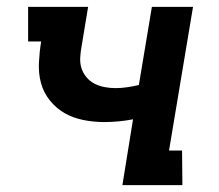

<svg xmlns="http://www.w3.org/2000/svg" viewBox="-20 -540 640 560"><path d="M337 0 368 -192Q347 -188 326 -186Q305 -184 284 -184Q253 -184 223 -190Q193 -196 168.5 -210Q144 -224 125.5 -247Q107 -270 99.5 -298Q92 -326 93.5 -357Q95 -388 100 -419H62V-520H237L218 -405Q215 -389 214 -372.5Q213 -356 217.5 -341.5Q222 -327 232 -315Q242 -303 255.5 -296Q269 -289 285 -286Q301 -283 317 -283Q334 -283 350.5 -285.5Q367 -288 385 -292L423 -520H543L473 -101H511L512 0Z"/></svg>

Font: Iosevka Etoile
Style: Bold Italic
Weight: 700
Italic angle: -9°
Designer: Belleve Invis
Foundry: Belleve Invis
Version: Version 28.1.0; ttfautohint (v1.8.4)